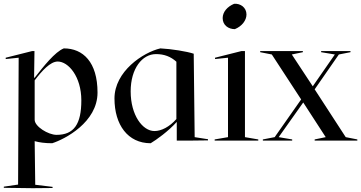

<svg xmlns="http://www.w3.org/2000/svg" viewBox="-25 -738 1896 1008"><path d="M147 250 251 249V243L160 232L157 3C182 10 212 14 249 14C315 -7 487 -96 487 -252C487 -412 411 -484 310 -484C264 -466 203 -389 157 -330H154L156 -470H144L5 -435V-428L73 -435L70 231L-5 242V248ZM157 -109V-316C195 -366 239 -415 278 -415C334 -415 402 -336 402 -211C402 -86 363 -30 272 -30C228 -30 157 -74 157 -109Z M576 -221C576 -83 646 14 766 14C796 -4 858 -48 903 -98V0H987L1067 -1V-7L997 -18L992 -456C956 -468 876 -481 817 -484C726 -463 576 -363 576 -221ZM661 -258C661 -379 722 -454 794 -454C837 -454 871 -441 901 -414V-113C865 -72 822 -50 786 -50C723 -50 661 -134 661 -258Z M1102 0H1331V-6L1261 -18V-470H1243L1104 -435V-428L1172 -435V-18L1102 -6ZM1208 -585C1245 -600 1269 -631 1269 -662C1269 -698 1238 -721 1204 -718C1168 -703 1144 -675 1144 -643C1144 -605 1175 -585 1208 -585Z M1556 -216 1402 -452 1341 -464V-470H1565V-464L1507 -452L1617 -285L1733 -452L1661 -464V-470H1815V-464L1754 -452L1627 -269L1790 -18L1851 -6V0H1627V-6L1685 -18L1567 -200L1438 -18L1509 -6V0H1355V-6L1417 -18Z"/></svg>

Font: Mazius Display
Style: Regular
Weight: 400
Designer: Alberto Casagrande & Collletttivo
Foundry: Collletttivo
Version: Version 2.000;Glyphs 3.2 (3217)